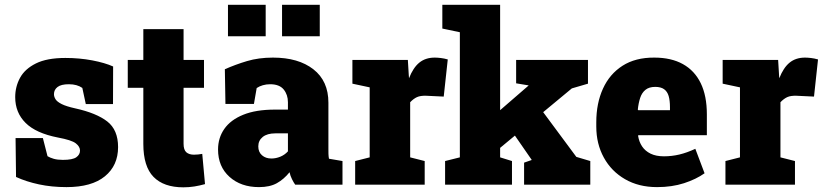

<svg xmlns="http://www.w3.org/2000/svg" viewBox="-20 -782 3489 813"><path d="M261.7 10.3Q199.2 10.3 145.3 -1.2Q91.3 -12.7 47.9 -32.7L45.9 -197.3H161.6L181.2 -120.6Q191.4 -114.3 207.5 -109.6Q223.6 -105 246.1 -105Q287.6 -105 303.2 -116.2Q318.8 -127.4 318.8 -144.5Q318.8 -161.1 301 -175Q283.2 -189 225.1 -199.7Q132.3 -217.8 88.4 -261.5Q44.4 -305.2 44.4 -370.6Q44.4 -415 64.9 -452.6Q85.4 -490.2 132.1 -513.4Q178.7 -536.6 256.8 -536.6Q316.4 -536.6 370.4 -526.4Q424.3 -516.1 459 -500.5L458.5 -341.3H343.3L328.6 -409.7Q317.4 -417.5 303.2 -421.4Q289.1 -425.3 271.5 -425.3Q238.8 -425.3 223.6 -413.6Q208.5 -401.9 208.5 -383.3Q208.5 -372.6 215.1 -361.8Q221.7 -351.1 241.2 -341.3Q260.7 -331.5 298.3 -323.2Q388.7 -303.2 434.3 -267.6Q480 -231.9 480 -159.2Q480 -81.1 424.1 -35.4Q368.2 10.3 261.7 10.3Z M756.3 11.2Q673.3 11.2 630.1 -33Q586.9 -77.1 586.9 -172.9V-410.2H521V-528.3H586.9V-658.7H757.3V-528.3H843.8V-410.2H757.3V-173.3Q757.3 -147.5 769 -137.2Q780.8 -127 801.3 -127Q810.1 -127 818.8 -127.9Q827.6 -128.9 836.4 -130.4L848.1 -2.4Q825.7 3.9 803 7.6Q780.3 11.2 756.3 11.2Z M1076.7 10.3Q1000 10.3 951.7 -33.2Q903.3 -76.7 903.3 -148.9Q903.3 -198.2 929.9 -236.3Q956.5 -274.4 1010 -296.1Q1063.5 -317.9 1144 -317.9H1199.2V-349.1Q1199.2 -380.9 1181.2 -403.1Q1163.1 -425.3 1124 -425.3Q1107.4 -425.3 1093 -421.1Q1078.6 -417 1066.9 -409.2L1055.2 -341.8H934.6L932.1 -488.8Q977.1 -508.8 1026.1 -523.4Q1075.2 -538.1 1135.7 -538.1Q1243.7 -538.1 1307.1 -488.5Q1370.6 -439 1370.6 -347.2V-152.3Q1370.6 -141.1 1370.8 -130.4Q1371.1 -119.6 1373 -109.9L1430.2 -100.1V0H1230Q1223.6 -8.8 1216.3 -23.4Q1209 -38.1 1206.1 -52.7Q1182.1 -22.9 1152.3 -6.3Q1122.6 10.3 1076.7 10.3ZM1129.4 -110.8Q1147.9 -110.8 1166.7 -118.4Q1185.5 -126 1199.2 -141.1V-217.3H1146Q1111.3 -217.3 1092.5 -202.1Q1073.7 -187 1073.7 -162.1Q1073.7 -138.2 1089.4 -124.5Q1105 -110.8 1129.4 -110.8ZM1174.3 -628.4V-761.7H1334V-628.4ZM945.3 -628.4V-761.7H1105V-628.4Z M1483.9 0V-100.1L1545.4 -115.7V-412.1L1472.2 -427.7V-528.3H1707L1710.9 -463.9L1711.9 -450.7Q1729.5 -495.6 1755.6 -516.8Q1781.7 -538.1 1820.8 -538.1Q1831.5 -538.1 1846.2 -536.4Q1860.8 -534.7 1876 -530.3L1858.9 -373L1785.6 -376.5Q1760.3 -377.4 1745.8 -370.8Q1731.4 -364.3 1716.8 -349.1V-115.7L1778.3 -100.1V0Z M1864.7 0V-100.1L1927.2 -115.7V-645.5L1853 -661.1V-761.7H2097.7V-115.7L2147.9 -100.1V0ZM2199.2 0V-93.3L2231.4 -104.5L2230.5 -106.4L2155.8 -214.4L2272 -317.9L2420.4 -117.7L2479.5 -100.1V0ZM2077.6 -139.2 1988.8 -221.2 2218.3 -419.9V-420.4L2165.5 -429.2V-528.3H2469.7V-427.7L2401.4 -407.7Z M2762.2 10.3Q2684.6 10.3 2626.7 -23.2Q2568.8 -56.6 2536.9 -114.7Q2504.9 -172.9 2504.9 -246.1V-264.2Q2504.9 -344.7 2533.2 -406.7Q2561.5 -468.8 2616.2 -503.7Q2670.9 -538.6 2750.5 -538.1Q2822.3 -538.1 2871.8 -510.5Q2921.4 -482.9 2947.3 -429.4Q2973.1 -376 2973.1 -297.9V-209.5H2682.6L2682.1 -206.1Q2686 -181.2 2699 -161.9Q2711.9 -142.6 2734.9 -131.3Q2757.8 -120.1 2791.5 -120.1Q2824.7 -120.1 2856.7 -127.7Q2888.7 -135.3 2924.3 -151.9L2963.4 -48.3Q2927.7 -22.9 2876.5 -6.3Q2825.2 10.3 2762.2 10.3ZM2682.6 -315.4H2816.9V-328.1Q2816.9 -356.4 2811.3 -375.5Q2805.7 -394.5 2792 -404.3Q2778.3 -414.1 2754.4 -414.1Q2728.5 -414.1 2713.1 -401.6Q2697.8 -389.2 2690.7 -367.4Q2683.6 -345.7 2680.7 -317.9Z M3051.8 0V-100.1L3113.3 -115.7V-412.1L3040 -427.7V-528.3H3274.9L3278.8 -463.9L3279.8 -450.7Q3297.4 -495.6 3323.5 -516.8Q3349.6 -538.1 3388.7 -538.1Q3399.4 -538.1 3414.1 -536.4Q3428.7 -534.7 3443.8 -530.3L3426.8 -373L3353.5 -376.5Q3328.1 -377.4 3313.7 -370.8Q3299.3 -364.3 3284.7 -349.1V-115.7L3346.2 -100.1V0Z"/></svg>

Font: Roboto Slab LO Black
Style: Regular
Weight: 900
Designer: Google
Version: Version 2.000